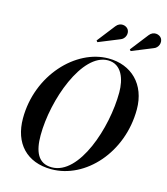

<svg xmlns="http://www.w3.org/2000/svg" viewBox="-141 -1096 1052 1213"><g transform="rotate(15 385.5 -489.5)"><path d="M735.5 -896C767.5 -906.5 779.5 -944 764.5 -968.5C750.5 -990.5 709.5 -1000.5 684 -967L593 -850L600.5 -841ZM518 -896C550 -906.5 562 -944 547 -968.5C533 -990.5 492 -1000.5 466.5 -967L375.5 -850L383 -841ZM309 10C531.5 10 734 -212 734 -495C734 -658 629 -760 478.5 -760C265.5 -760 53.5 -538 53.5 -255C53.5 -92 148 10 309 10ZM478.5 -747.5C570 -747.5 599 -653.5 599 -570C599 -338 488 -2.5 309 -2.5C217.5 -2.5 189 -76.5 189 -180C189 -412 309.5 -747.5 478.5 -747.5Z"/></g></svg>

Font: Bodoni* 16pt Medium
Style: Italic
Weight: 500
Italic angle: -13°
Version: Version 2.3